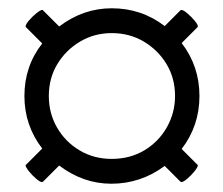

<svg xmlns="http://www.w3.org/2000/svg" viewBox="-20 -558 540 464"><path d="M249 -114Q181 -114 123 -158L84 -119Q83 -119 83 -118.5Q83 -118 81 -118Q77 -118 67.5 -126Q58 -134 50 -144Q42 -154 42 -158Q42 -159 42 -159.5Q42 -160 43 -160L82 -199Q39 -255 39 -326Q39 -398 82 -453L43 -492Q42 -493 42 -493.5Q42 -494 42 -495Q42 -499 50 -508.5Q58 -518 68 -526Q78 -534 82 -534Q83 -534 83 -534Q83 -534 84 -533L123 -494Q181 -538 250 -538Q322 -538 378 -495L416 -533Q417 -534 418 -534Q423 -534 432.5 -526Q442 -518 450 -508.5Q458 -499 458 -495Q458 -494 458 -493.5Q458 -493 457 -492L419 -454Q462 -398 462 -326Q462 -254 419 -198L457 -160Q458 -160 458 -159.5Q458 -159 458 -158Q458 -154 450 -144Q442 -134 432.5 -126Q423 -118 418 -118Q417 -118 417 -118.5Q417 -119 416 -119L378 -157Q320 -114 249 -114ZM250 -174Q294 -174 328.5 -194.5Q363 -215 383 -250Q403 -285 403 -326Q403 -369 382.5 -403Q362 -437 327.5 -457.5Q293 -478 250 -478Q208 -478 173.5 -457.5Q139 -437 118.5 -403Q98 -369 98 -326Q98 -284 118 -249.5Q138 -215 172.5 -194.5Q207 -174 250 -174Z"/></svg>

Font: Junicode VF
Style: Italic
Weight: 400
Italic angle: -11°
Designer: Peter S. Baker
Version: Version 2.209